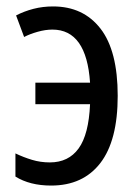

<svg xmlns="http://www.w3.org/2000/svg" viewBox="-20 -567 430 597"><path d="M139 10Q73 10 28 -18V-90Q53 -78 79.5 -70Q106 -62 135 -62Q193 -62 224.5 -105.5Q256 -149 260 -243H90V-310H260Q249 -475 143 -475Q121 -475 96.5 -468Q72 -461 55 -452L30 -519Q55 -532 84 -539.5Q113 -547 145 -547Q239 -547 292.5 -478Q346 -409 346 -269Q346 -130 292 -60Q238 10 139 10Z"/></svg>

Font: Avrile Sans Condensed
Style: Regular
Weight: 400
Width: 3
Designer: Monotype Design Team
Foundry: Monotype Imaging Inc.
Version: Version 2.001;September 10, 2019;FontCreator 11.5.0.2425 64-